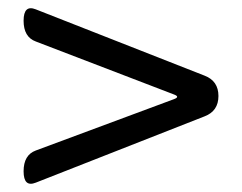

<svg xmlns="http://www.w3.org/2000/svg" viewBox="-20 -607 595 472"><path d="M68 -158Q38 -146 38 -186Q38 -226 68 -237L407 -363Q424 -369 407 -375L68 -505Q38 -516 38 -556Q38 -596 68 -584L483 -421Q517 -408 517 -371Q517 -334 483 -321Z"/></svg>

Font: Swei Gothic CJK TC Regular
Style: Regular
Weight: 400
Version: Version 2.129